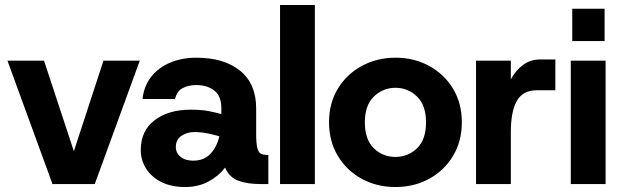

<svg xmlns="http://www.w3.org/2000/svg" viewBox="-20 -740 2491 772"><path d="M191 0 10 -496H157L277 -132L396 -496H542L361 0Z M724 12Q669 12 629 -8Q589 -28 567.5 -62Q546 -96 546 -137Q546 -214 601.5 -256.5Q657 -299 747 -299Q790 -299 820.5 -293Q851 -287 870 -281V-305Q870 -354 841.5 -376Q813 -398 769 -398Q739 -398 715 -386Q691 -374 684 -342H553Q559 -395 588.5 -432Q618 -469 665 -488.5Q712 -508 769 -508Q881 -508 945.5 -455.5Q1010 -403 1010 -305V-202Q1010 -164 1014.5 -145.5Q1019 -127 1029 -122Q1039 -117 1055 -117H1059V0H1028Q974 0 938 -13.5Q902 -27 885 -66Q859 -32 818 -10Q777 12 724 12ZM757 -94Q800 -94 826 -121.5Q852 -149 862 -192Q842 -198 815.5 -203.5Q789 -209 762 -209Q731 -209 709 -193.5Q687 -178 687 -149Q687 -125 706 -109.5Q725 -94 757 -94Z M1106 0V-720H1246V0Z M1570 12Q1495 12 1434.5 -21Q1374 -54 1338.5 -113Q1303 -172 1303 -248Q1303 -325 1338.5 -383.5Q1374 -442 1435 -475Q1496 -508 1570 -508Q1645 -508 1705.5 -475Q1766 -442 1801.5 -383.5Q1837 -325 1837 -248Q1837 -172 1801.5 -113Q1766 -54 1705.5 -21Q1645 12 1570 12ZM1570 -109Q1621 -109 1657 -144Q1693 -179 1693 -248Q1693 -317 1656.5 -352Q1620 -387 1570 -387Q1520 -387 1483.5 -352Q1447 -317 1447 -248Q1447 -179 1483 -144Q1519 -109 1570 -109Z M1894 0V-496H2034V-421Q2054 -458 2084 -479.5Q2114 -501 2152 -501H2213V-377H2138Q2082 -377 2058 -334Q2034 -291 2034 -210V0Z M2281 -575V-705H2411V-575ZM2275 0V-496H2415V0Z"/></svg>

Font: Host Grotesk ExtraBold
Style: Regular
Weight: 800
Designer: Doğukan Karapınar
Foundry: Element Type
Version: Version 1.003; ttfautohint (v1.8.4.7-5d5b)